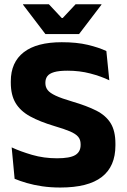

<svg xmlns="http://www.w3.org/2000/svg" viewBox="-20 -846 580 880"><path d="M256.5 13.5Q212 13.5 173.2 7.8Q134.5 2 102.8 -7.2Q71 -16.5 47 -26.5L33.5 -170.5Q73 -152 127 -136.2Q181 -120.5 241.5 -120.5Q300 -120.5 324.8 -135.2Q349.5 -150 349.5 -181.5V-185Q349.5 -206 338.2 -219.2Q327 -232.5 300.8 -243.8Q274.5 -255 230 -268Q163 -288 118.2 -312.5Q73.5 -337 51.5 -373.8Q29.5 -410.5 29.5 -467V-473.5Q29.5 -560.5 88.8 -606.5Q148 -652.5 263 -652.5Q332 -652.5 382.2 -640.5Q432.5 -628.5 467.5 -612L481 -478Q442.5 -496.5 393.8 -509.2Q345 -522 289.5 -522Q250.5 -522 228.2 -515.5Q206 -509 197 -496.8Q188 -484.5 188 -467V-465Q188 -447 198.2 -433.5Q208.5 -420 235.2 -407.5Q262 -395 311.5 -380.5Q378 -361 421.8 -338.8Q465.5 -316.5 487.2 -281.2Q509 -246 509 -187.5V-179.5Q509 -83 446.5 -34.8Q384 13.5 256.5 13.5ZM188 -690 85.5 -824.5V-826.5H204L263 -763.5H267.5L326.5 -826.5H445V-824.5L342.5 -690Z"/></svg>

Font: Anek Latin Medium
Style: Bold
Weight: 700
Version: Version 1.003